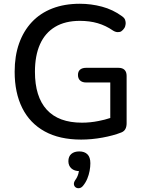

<svg xmlns="http://www.w3.org/2000/svg" viewBox="-20 -734 771 1022"><path d="M412 9Q297 9 218 -34.5Q139 -78 98.5 -159Q58 -240 58 -352Q58 -436 81.5 -502.5Q105 -569 149.5 -616.5Q194 -664 258.5 -689Q323 -714 405 -714Q465 -714 523 -698.5Q581 -683 629 -648Q643 -638 646 -628Q649 -618 649 -611Q649 -605 646.5 -595Q644 -585 634.5 -575Q625 -565 617 -564Q609 -563 607 -563Q595 -563 582 -571Q543 -598 500 -610.5Q457 -623 405 -623Q327 -623 273.5 -591Q220 -559 193 -498.5Q166 -438 166 -352Q166 -219 229 -150Q292 -81 416 -81Q461 -81 505 -90Q537 -96 567 -106V-295H438Q418 -295 406.5 -305.5Q395 -316 395 -335Q395 -354 406.5 -363.5Q418 -373 438 -373H611Q632 -373 643 -362Q654 -351 654 -330V-78Q654 -60 647.5 -47.5Q641 -35 626 -29Q583 -12 525 -1.5Q467 9 412 9ZM422 255Q413 266 402 267.5Q391 269 383 263.5Q375 258 373.5 247.5Q372 237 381 224Q392 209 397 191Q402 173 402 159L405 177Q376 177 360 162.5Q344 148 344 124Q344 99 359.5 85.5Q375 72 402 72Q430 72 445.5 87.5Q461 103 461 135Q461 154 457 175.5Q453 197 444.5 217.5Q436 238 422 255Z"/></svg>

Font: Nunito SemiBold
Style: Regular
Weight: 600
Designer: Vernon Adams
Foundry: Vernon Adams
Version: Version 3.602